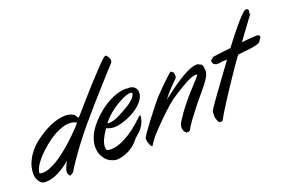

<svg xmlns="http://www.w3.org/2000/svg" viewBox="-149 -989 1969 1318"><g transform="rotate(-20 835.5 -330.0)"><path d="M702.1 -662.1Q710.9 -649.4 710.9 -638.2Q710.9 -624 698.2 -611.8Q693.8 -607.9 677 -589.1Q660.2 -570.3 635 -542.5Q609.9 -514.6 578.9 -480Q547.9 -445.3 515.9 -408.9Q483.9 -372.6 453.4 -336.9Q422.9 -301.3 397.9 -272Q376 -245.6 354 -218Q332 -190.4 312.3 -163.6Q292.5 -136.7 274.9 -112.3Q257.3 -87.9 243.9 -68.1Q230.5 -48.3 221.7 -34.4Q212.9 -20.5 210 -15.1Q205.1 -6.3 201.7 -2.7Q198.2 1 196 2Q193.8 2.9 192.1 2.9Q190.4 2.9 189 4.9Q185.5 11.2 179.2 11.2Q171.9 11.2 168.9 2.9Q162.1 -7.8 162.1 -20Q162.1 -29.3 166 -39.6Q169.9 -49.8 175.8 -64Q181.2 -74.7 189.9 -90.8Q167 -72.3 143.6 -56.4Q120.1 -40.5 96.7 -29.1Q73.2 -17.6 50 -11.2Q26.9 -4.9 4.9 -4.9Q-3.4 -4.9 -12 -6.8Q-20.5 -8.8 -27.8 -15.1Q-32.7 -19 -36.6 -23.4Q-40.5 -27.8 -43 -33.2Q-52.2 -45.9 -55.2 -60.1Q-56.6 -65.4 -57.4 -72.5Q-58.1 -79.6 -58.1 -87.9Q-58.1 -108.4 -52 -135Q-45.9 -161.6 -29.8 -191.4Q-13.7 -221.2 14.6 -252.4Q43 -283.7 86.9 -313Q119.6 -335 147.9 -349.1Q176.3 -363.3 200.7 -371.8Q225.1 -380.4 245.6 -383.8Q266.1 -387.2 282.2 -387.2Q297.4 -387.2 309.3 -384.8Q321.3 -382.3 329.6 -378.9Q337.9 -375.5 342.8 -371.8Q347.7 -368.2 349.1 -366.2Q353 -359.4 357.7 -353.3Q362.3 -347.2 367.2 -340.8Q395.5 -373.5 426.8 -409.4Q458 -445.3 489.3 -480.2Q520.5 -515.1 550 -547.4Q579.6 -579.6 603.8 -605.2Q627.9 -630.9 645.3 -648.2Q662.6 -665.5 669.9 -670.9Q679.7 -679.2 686 -679.2Q689.9 -679.2 692.9 -674.3Q695.8 -669.4 702.1 -662.1ZM108.9 -243.2Q73.2 -213.9 49.8 -189.2Q26.4 -164.6 12 -144Q-2.4 -123.5 -9 -106.7Q-15.6 -89.8 -17.1 -76.2Q-12.7 -72.8 -6.8 -71.8Q-1 -70.8 5.9 -70.8Q29.3 -70.8 56.6 -81.3Q84 -91.8 113 -109.1Q142.1 -126.5 171.4 -149.2Q200.7 -171.9 228.5 -196.5Q256.3 -221.2 281.2 -245.8Q306.2 -270.5 326.2 -292L345.2 -314.9Q336.9 -319.3 324 -323.7Q311 -328.1 293 -328.1Q277.3 -328.1 258.5 -324.2Q239.7 -320.3 216.8 -310.8Q193.8 -301.3 167 -284.7Q140.1 -268.1 108.9 -243.2Z M769 -192.9Q767.1 -184.6 763.7 -173.3Q760.3 -162.1 753.4 -149.2Q746.6 -136.2 735.8 -122.8Q725.1 -109.4 709 -96.2Q698.7 -87.4 691.9 -80.8Q685.1 -74.2 680.4 -68.8Q675.8 -63.5 671.9 -58.8Q668 -54.2 663.3 -49.1Q658.7 -43.9 652.1 -38.1Q645.5 -32.2 635.3 -24.9Q623.5 -16.1 609.1 -8.3Q594.7 -0.5 579.1 5.4Q563.5 11.2 547.6 14.6Q531.7 18.1 517.1 18.1Q497.6 18.1 481.9 9.8Q470.2 7.3 456.5 -2.4Q442.9 -12.2 431.2 -27.8Q419.4 -43.5 411.9 -64.9Q404.3 -86.4 404.3 -112.8Q404.3 -147 421.1 -188.5Q438 -230 480 -276.9Q513.7 -313.5 548.3 -340.3Q583 -367.2 616.5 -384.3Q649.9 -401.4 680.2 -409.7Q710.4 -418 734.9 -418Q740.2 -418 744.9 -417.5Q749.5 -417 753.9 -416Q755.9 -417 760.3 -417Q772 -417 782.2 -413.3Q792.5 -409.7 800 -402.8Q807.6 -396 812.3 -386.7Q816.9 -377.4 816.9 -366.2Q816.9 -341.8 804.2 -319.8Q791.5 -297.9 771 -279.1Q750.5 -260.3 724.6 -245.1Q698.7 -230 671.9 -219.2Q645 -208.5 619.9 -202.6Q594.7 -196.8 576.2 -196.8Q562 -196.8 545.4 -200.7Q528.8 -204.6 519 -210Q493.2 -172.4 480.2 -143.8Q467.3 -115.2 467.3 -91.8Q467.3 -77.6 471.2 -67.9Q482.9 -62 503.9 -62Q523.9 -62 550.3 -69.6Q576.7 -77.1 608.2 -93.5Q639.6 -109.9 675.3 -136Q710.9 -162.1 749 -199.2Q755.9 -206.1 760.5 -209.5Q765.1 -212.9 768.1 -212.9Q771 -212.9 771 -207ZM700.2 -298.8Q720.7 -311 734.1 -322.3Q747.6 -333.5 755.6 -343Q763.7 -352.5 767.1 -360.6Q770.5 -368.7 771 -375Q766.6 -380.9 755.9 -380.9Q745.1 -380.9 729.2 -375.7Q713.4 -370.6 694.8 -361.6Q676.3 -352.5 656 -340.3Q635.7 -328.1 616.5 -313.7Q597.2 -299.3 579.6 -283.2Q562 -267.1 549.3 -251Q543.5 -244.6 539.1 -237.8Q543 -236.8 546.6 -236.8Q550.3 -236.8 554.2 -236.8Q579.1 -236.8 614.7 -252.7Q650.4 -268.6 700.2 -298.8Z M1089.8 -388.2Q1089.8 -381.8 1088.1 -375.7Q1086.4 -369.6 1079.1 -362.8Q1075.2 -359.4 1064.9 -349.4Q1054.7 -339.4 1042.5 -326.7Q1030.3 -314 1018.1 -300.5Q1005.9 -287.1 998 -276.9Q995.1 -272.9 989.7 -266.1Q984.4 -259.3 976.1 -250Q995.6 -265.1 1018.8 -282.7Q1042 -300.3 1066.9 -317.9Q1091.8 -335.4 1117.4 -351.8Q1143.1 -368.2 1167 -380.6Q1190.9 -393.1 1212.4 -400.6Q1233.9 -408.2 1251 -408.2Q1264.6 -408.2 1272.9 -399.9Q1281.2 -399.9 1285.9 -393.3Q1290.5 -386.7 1292.7 -377.9Q1294.9 -369.1 1295.4 -360.4Q1295.9 -351.6 1295.9 -347.2Q1295.9 -328.6 1284.7 -307.6Q1273.4 -286.6 1255.6 -263.4Q1237.8 -240.2 1215.8 -214.8Q1193.8 -189.5 1171.9 -162.1Q1149.4 -134.3 1130.4 -109.6Q1111.3 -85 1097.2 -65.4Q1083 -45.9 1073.7 -31.7Q1064.5 -17.6 1061 -11.2Q1055.7 -0.5 1051.5 3.2Q1047.4 6.8 1043 6.8Q1042 6.8 1041 6.8Q1040 6.8 1039.1 5.9Q1034.7 5.9 1032.7 7.8Q1030.8 9.8 1029.8 9.8Q1027.8 9.8 1026.9 4.9Q1025.9 2 1024.9 1.7Q1023.9 1.5 1022.5 1.2Q1021 1 1019.3 -0.2Q1017.6 -1.5 1015.1 -6.8Q1012.2 -12.2 1009.5 -19.5Q1006.8 -26.9 1006.8 -36.1Q1006.8 -44.9 1010 -55.7Q1013.2 -66.4 1022 -80.1Q1054.2 -131.3 1088.1 -173.6Q1122.1 -215.8 1151.4 -248.5Q1180.7 -281.2 1202.6 -304.4Q1224.6 -327.6 1232.9 -340.8Q1227.5 -344.2 1221.2 -344.2Q1211.4 -344.2 1196 -339.4Q1180.7 -334.5 1157.2 -322.8Q1133.8 -311 1101.1 -291.3Q1068.4 -271.5 1023.9 -241.2Q1009.3 -231 990.2 -214.6Q971.2 -198.2 950.4 -179Q929.7 -159.7 908.9 -139.2Q888.2 -118.7 869.6 -99.6Q851.1 -80.6 836.4 -64.9Q821.8 -49.3 814 -40Q805.7 -29.3 797.1 -16.4Q788.6 -3.4 783.2 3.9Q780.8 8.3 778.6 11.2Q776.4 14.2 773.9 14.2Q765.1 7.8 763.2 4.2Q761.2 0.5 761.2 -2Q761.2 -5.9 761.2 -6.3Q761.2 -6.8 760.3 -7.8Q756.3 -11.2 756.8 -14.6Q757.3 -18.1 753.9 -22Q752.4 -23.4 752.2 -24.9Q752 -26.4 752 -27.8V-37.1Q750 -41 750 -45.9Q750 -51.3 752.9 -57.1Q756.3 -64 767.1 -79.8Q777.8 -95.7 793.2 -116.7Q808.6 -137.7 826.9 -161.9Q845.2 -186 863.3 -209.2Q881.3 -232.4 897.5 -252.4Q913.6 -272.5 924.8 -285.2Q936 -297.4 950 -312Q963.9 -326.7 978.8 -341.3Q993.7 -356 1008.1 -369.9Q1022.5 -383.8 1034.2 -394.8Q1045.9 -405.8 1054 -412.6Q1062 -419.4 1064 -420.9Q1065.4 -421.9 1065.7 -422.4Q1065.9 -422.9 1066.9 -422.9Q1067.4 -422.9 1069.3 -421.9Q1069.8 -421.4 1070.8 -420.9Q1073.7 -420.9 1075 -420.2Q1076.2 -419.4 1076.9 -418.5Q1077.6 -417.5 1078.4 -416Q1079.1 -414.6 1081.1 -413.1Q1084 -410.2 1086.4 -410.9Q1088.9 -411.6 1088.9 -409.2V-408.2Q1088.9 -407.7 1087.9 -405.8Q1086.9 -404.3 1086.9 -403.1Q1086.9 -401.9 1086.9 -400.9Q1086.9 -397 1088.4 -395.3Q1089.8 -393.6 1089.8 -388.2Z M1714.8 -639.2Q1715.8 -637.7 1716.6 -636Q1717.3 -634.3 1717.3 -632.8Q1717.3 -626 1714.1 -621.1Q1710.9 -616.2 1710.9 -610.8Q1711.9 -610.8 1714.6 -613Q1717.3 -615.2 1718.3 -615.2H1718.8V-614.7Q1718.8 -614.3 1719.2 -613.8Q1719.2 -612.8 1717.3 -609.6Q1715.3 -606.4 1710 -599.1L1597.2 -445.8Q1631.8 -449.7 1661.6 -451.9Q1691.4 -454.1 1710 -454.1Q1716.8 -454.1 1722.9 -450Q1729 -445.8 1729 -439Q1729 -434.1 1725.1 -430.2Q1721.2 -426.3 1718.3 -420.7Q1715.3 -415 1709 -405.8Q1705.6 -401.9 1698 -398.4Q1690.4 -395 1676.8 -391.8Q1663.1 -388.7 1642.6 -385.7Q1622.1 -382.8 1593.3 -379.9L1543.9 -374Q1534.2 -361.8 1519.5 -341.1Q1504.9 -320.3 1487.1 -294.4Q1469.2 -268.6 1449.5 -239.3Q1429.7 -210 1409.9 -179.9Q1390.1 -149.9 1371.6 -121.3Q1353 -92.8 1337.9 -68.6Q1322.8 -44.4 1312 -26.6Q1301.3 -8.8 1296.9 0Q1291 11.2 1287.4 15.1Q1283.7 19 1281.2 19Q1278.8 19 1276.6 17.6Q1274.4 16.1 1272.9 16.1Q1270 16.1 1268.3 17.1Q1266.6 18.1 1265.1 18.1Q1262.7 18.1 1261 15.4Q1259.3 12.7 1255.9 4.9Q1252 -3.4 1248.5 -12.9Q1245.1 -22.5 1245.1 -33.2Q1245.1 -34.7 1245.6 -39.1Q1246.1 -43.5 1246.1 -60.1Q1246.1 -62.5 1246.3 -64.7Q1246.6 -66.9 1248 -70.8Q1251.5 -77.6 1262.7 -94.5Q1273.9 -111.3 1290.5 -134.8Q1307.1 -158.2 1327.9 -186.8Q1348.6 -215.3 1370.8 -246.1Q1393.1 -276.9 1416 -308.1Q1439 -339.4 1460 -368.2H1442.9Q1423.3 -368.2 1412.1 -365.5Q1400.9 -362.8 1391.1 -362.8Q1383.3 -362.8 1376 -365.5Q1368.7 -368.2 1361.8 -375Q1357.9 -377.9 1356.4 -383.8Q1355 -389.6 1355 -395Q1355 -398.9 1356 -401.4Q1356.9 -403.8 1359.9 -403.8Q1363.3 -403.8 1365.2 -406.2Q1367.2 -408.7 1369.4 -411.6Q1371.6 -414.6 1375 -417Q1378.4 -419.4 1384.3 -419.9Q1386.7 -419.9 1397.5 -421.4Q1408.2 -422.9 1425 -425Q1441.9 -427.2 1463.4 -429.9Q1484.9 -432.6 1509.3 -435.1Q1538.1 -474.1 1566.9 -510.3Q1595.7 -546.4 1620.1 -575Q1644.5 -603.5 1663.1 -622.1Q1681.6 -640.6 1689.9 -645Q1698.2 -648.9 1703.1 -648.9Q1707.5 -648.9 1710 -646Q1712.4 -643.1 1714.8 -639.2Z"/></g></svg>

Font: Oregano
Style: Italic
Weight: 400
Italic angle: -12°
Designer: Astigmatic (AOETI)
Foundry: Astigmatic (AOETI)
Version: Version 1.000